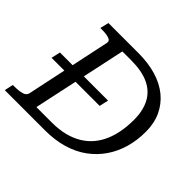

<svg xmlns="http://www.w3.org/2000/svg" viewBox="-180 -919 1129 1129"><g transform="rotate(45 384.0 -355.0)"><path d="M41 -329 54 -386H454L441 -329ZM133 -710H382Q464 -710 530 -690.5Q596 -671 643 -632.5Q690 -594 715.5 -539Q741 -484 741 -413Q741 -342 723 -279.5Q705 -217 670 -166Q635 -115 584 -77.5Q533 -40 465.5 -20Q398 0 316 0H-19L-7 -55H5Q42 -55 67.5 -62Q93 -69 97 -91L209 -620Q214 -641 191.5 -648.5Q169 -656 132 -656H120ZM381 -650H309L183 -61H310Q370 -61 417.5 -73Q465 -85 502 -107.5Q539 -130 565.5 -161.5Q592 -193 609 -232.5Q626 -272 634 -317.5Q642 -363 642 -414Q642 -490 614 -543Q586 -596 528.5 -623Q471 -650 381 -650Z"/></g></svg>

Font: Roboto Serif
Style: Italic
Weight: 400
Italic angle: -10°
Designer: Greg Gazdowicz
Foundry: Commercial Type
Version: Version 1.008